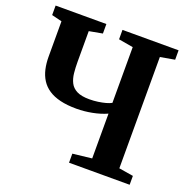

<svg xmlns="http://www.w3.org/2000/svg" viewBox="-131 -870 986 997"><g transform="rotate(20 362.0 -371.5)"><path d="M459.5 -309.5Q424 -293.5 380 -285Q336 -276.5 293.5 -276.5Q242 -276.5 203.8 -285.8Q165.5 -295 139 -312.8Q112.5 -330.5 96.5 -355.8Q80.5 -381 73.2 -412.8Q66 -444.5 66 -482V-676.5L9.5 -690.5V-743H290V-690.5L216.5 -677V-508.5Q216.5 -475.5 219.5 -446Q222.5 -416.5 234 -393.8Q245.5 -371 270.8 -358.2Q296 -345.5 340 -345.5Q364.5 -345.5 387.2 -348.8Q410 -352 429 -357.2Q448 -362.5 459.5 -369V-677L379 -691V-743H689V-691L609.5 -677V-62L689 -49V0H354V-50L459.5 -62Z"/></g></svg>

Font: Merriweather 48pt
Style: Bold
Weight: 700
Version: Version 2.100